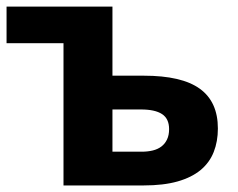

<svg xmlns="http://www.w3.org/2000/svg" viewBox="-20 -566 725 586"><path d="M323.2 -545.9V-335H418.9Q534.7 -335 589.8 -295.2Q645 -255.4 645 -173.8Q645 -134.3 632.3 -102.1Q619.6 -69.8 592.3 -47.1Q564.9 -24.4 522 -12.2Q479 0 418 0H173.8V-434.1H0V-545.9ZM496.1 -171.9Q496.1 -203.6 474.6 -217.8Q453.1 -231.9 410.2 -231.9H323.2V-103H412.1Q430.7 -103 446 -106.7Q461.4 -110.4 472.4 -118.7Q483.4 -127 489.7 -140.1Q496.1 -153.3 496.1 -171.9Z"/></svg>

Font: Droid Sans
Style: Bold
Weight: 700
Foundry: Ascender Corporation
Version: Version 1.00 build 112